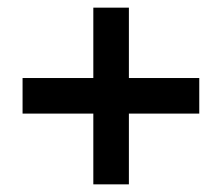

<svg xmlns="http://www.w3.org/2000/svg" viewBox="-20 -611 580 502"><path d="M39 -314H224V-129H317V-314H501V-407H317V-591H224V-407H39Z"/></svg>

Font: Aspekta 500
Style: Regular
Weight: 500
Designer: Ivo Dolenc
Version: Version 2.100